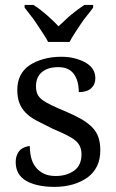

<svg xmlns="http://www.w3.org/2000/svg" viewBox="-20 -728 457 758"><path d="M194.3 9.8Q159.2 9.8 130.6 3.4Q102.1 -2.9 82 -14.9Q62 -26.9 52 -45.2Q42 -63.5 42 -88.4Q42 -105.5 48.1 -118.7Q54.2 -131.8 62.5 -138.4Q70.8 -145 81.3 -148.2Q91.8 -151.4 97.7 -151.4Q97.7 -127.9 102.8 -106.4Q107.9 -85 120.4 -68.8Q132.8 -52.7 151.9 -43Q170.9 -33.2 200.2 -33.2Q224.1 -33.2 243.2 -39.6Q262.2 -45.9 275.6 -56.6Q289.1 -67.4 295.4 -83.3Q301.8 -99.1 301.8 -119.1Q301.8 -134.8 296.4 -148.2Q291 -161.6 278.3 -172.6Q265.6 -183.6 242.9 -194.8Q220.2 -206.1 187 -220.2Q152.8 -236.8 125.5 -251.2Q98.1 -265.6 81.3 -283Q64.5 -300.3 56.4 -321.8Q48.3 -343.3 48.3 -373Q48.3 -405.3 60.5 -429.7Q72.8 -454.1 95.7 -469.7Q118.7 -485.4 150.9 -494.6Q183.1 -503.9 222.2 -503.9Q254.4 -503.9 280 -496.3Q305.7 -488.8 322.5 -478Q339.4 -467.3 347.9 -452.4Q356.4 -437.5 356.4 -418.9Q356.4 -394.5 339.8 -379.4Q323.2 -364.3 291 -364.3Q291 -409.7 271.2 -436.3Q251.5 -462.9 210.4 -462.9Q186.5 -462.9 170.2 -457Q153.8 -451.2 143.3 -441.4Q132.8 -431.6 127.4 -418.2Q122.1 -404.8 122.1 -387.7Q122.1 -369.1 127.9 -356.2Q133.8 -343.3 147.9 -333Q162.1 -322.8 184.6 -312Q207 -301.3 237.8 -288.6Q273.9 -273.4 299.8 -258.5Q325.7 -243.7 343.3 -226.1Q360.8 -208.5 368.4 -186.3Q376 -164.1 376 -134.8Q376 -98.6 363 -72Q350.1 -45.4 325.7 -27.6Q301.3 -9.8 268.1 0Q234.9 9.8 194.3 9.8ZM77.1 -708.5H111.8Q125 -700.7 138.2 -690.4Q151.4 -680.2 163.6 -669.7Q175.8 -659.2 188.2 -647.2Q200.7 -635.3 210.9 -624Q223.6 -635.3 235.8 -647.2Q248 -659.2 260.7 -669.7Q273.4 -680.2 287.1 -690.4Q300.8 -700.7 313 -708.5H347.7V-697.8Q338.4 -684.6 324.7 -668Q311 -651.4 298.3 -632.3Q285.6 -613.3 273.9 -595.2Q262.2 -577.1 254.9 -562.5H169.9Q162.6 -577.1 150.4 -595.2Q138.2 -613.3 126 -632.3Q113.8 -651.4 100.3 -668Q86.9 -684.6 77.1 -697.8Z"/></svg>

Font: MUA Office
Style: Regular
Weight: 400
Designer: Khon Soe Zaw Thu
Foundry: Myanmar Unicode
Version: Version 2.10 June 24, 2017